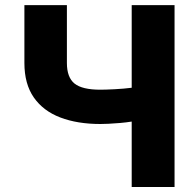

<svg xmlns="http://www.w3.org/2000/svg" viewBox="-20 -748 759 768"><path d="M77.6 -727.5H247.6V-496.1Q247.6 -438.5 278.1 -413.8Q308.6 -389.2 381.3 -389.2Q400.9 -389.2 438.7 -391.1Q476.6 -393.1 506.8 -397V-727.5H678.2V0H506.8V-261.7Q485.8 -258.3 460.7 -256.1Q435.5 -253.9 414.1 -252.9Q392.6 -252 381.3 -252Q289.6 -252 221.2 -278.1Q152.8 -304.2 115.2 -358.2Q77.6 -412.1 77.6 -496.1Z"/></svg>

Font: Inter Tight ExtraBold
Style: Regular
Weight: 800
Designer: Rasmus Andersson
Foundry: rsms
Version: Version 3.004; ttfautohint (v1.8.4.7-5d5b)